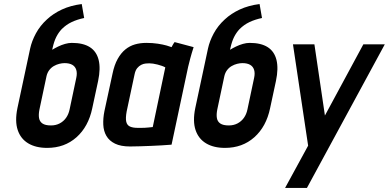

<svg xmlns="http://www.w3.org/2000/svg" viewBox="-20 -720 1922 949"><path d="M335 -508Q319 -508 301.5 -503Q284 -498 267.5 -490Q251 -482 238 -474L240 -483Q247 -515 258 -537Q269 -559 285 -576Q307 -598 334.5 -611Q362 -624 396 -631L384 -700Q329 -693 286 -673Q243 -653 212 -624Q178 -593 157.5 -555Q137 -517 129 -480L66 -185Q53 -121 67.5 -77.5Q82 -34 119.5 -11.5Q157 11 213 11Q299 11 358 -41.5Q417 -94 436 -185L465 -320Q478 -382 467.5 -424Q457 -466 424 -487Q391 -508 335 -508ZM299 -408Q323 -408 337.5 -399.5Q352 -391 357 -374.5Q362 -358 357 -335L324 -179Q319 -155 306.5 -137.5Q294 -120 275 -110Q256 -100 232 -100Q204 -100 190 -109.5Q176 -119 173 -136.5Q170 -154 175 -179L210 -344Q214 -361 223.5 -373.5Q233 -386 246 -393.5Q259 -401 273 -404.5Q287 -408 299 -408Z M937 -487 843 -512Q837 -504 832.5 -495.5Q828 -487 828 -487Q821 -490 803.5 -495Q786 -500 760 -504Q734 -508 703 -508Q673 -508 647 -500.5Q621 -493 599.5 -475.5Q578 -458 561.5 -428.5Q545 -399 536 -355L496 -170Q489 -135 490.5 -103.5Q492 -72 506 -48Q520 -24 548.5 -10Q577 4 623 4Q646 4 673.5 3Q701 2 728.5 1Q756 0 778.5 -1.5Q801 -3 814.5 -4Q828 -5 828 -5L910 -390Q914 -407 920.5 -431.5Q927 -456 937 -487ZM606 -169 645 -352Q649 -372 658 -383Q667 -394 678 -399.5Q689 -405 699.5 -406Q710 -407 718 -407Q726 -407 736.5 -405.5Q747 -404 758.5 -401Q770 -398 780 -394.5Q790 -391 797 -387L735 -92Q725 -91 715.5 -90Q706 -89 697 -88.5Q688 -88 679 -88Q670 -88 661 -88Q637 -88 622.5 -94.5Q608 -101 604 -118.5Q600 -136 606 -169Z M1214 -508Q1198 -508 1180.5 -503Q1163 -498 1146.5 -490Q1130 -482 1117 -474L1119 -483Q1126 -515 1137 -537Q1148 -559 1164 -576Q1186 -598 1213.5 -611Q1241 -624 1275 -631L1263 -700Q1208 -693 1165 -673Q1122 -653 1091 -624Q1057 -593 1036.5 -555Q1016 -517 1008 -480L945 -185Q932 -121 946.5 -77.5Q961 -34 998.5 -11.5Q1036 11 1092 11Q1178 11 1237 -41.5Q1296 -94 1315 -185L1344 -320Q1357 -382 1346.5 -424Q1336 -466 1303 -487Q1270 -508 1214 -508ZM1178 -408Q1202 -408 1216.5 -399.5Q1231 -391 1236 -374.5Q1241 -358 1236 -335L1203 -179Q1198 -155 1185.5 -137.5Q1173 -120 1154 -110Q1135 -100 1111 -100Q1083 -100 1069 -109.5Q1055 -119 1052 -136.5Q1049 -154 1054 -179L1089 -344Q1093 -361 1102.5 -373.5Q1112 -386 1125 -393.5Q1138 -401 1152 -404.5Q1166 -408 1178 -408Z M1389 209H1497L1882 -501H1776L1586 -149L1534 -501H1428L1503 0Z"/></svg>

Font: Advent Pro
Style: Italic
Weight: 400
Italic angle: -12°
Designer: VivaRado, Andreas Kalpakidis
Foundry: VivaRado, Andreas Kalpakidis
Version: Version 3.000